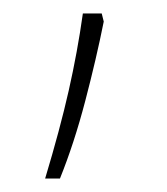

<svg xmlns="http://www.w3.org/2000/svg" viewBox="-20 -136 248 285"><path d="M47 129Q69 56 82 -1.5Q95 -59 103 -116H131L134 -104Q123 -49 106.5 14Q90 77 69 129Z"/></svg>

Font: Noto Sans Oriya Thin
Style: Regular
Weight: 100
Designer: Amélie Bonet and Sol Matas
Foundry: Google LLC
Version: Version 2.006; ttfautohint (v1.8.4.7-5d5b)